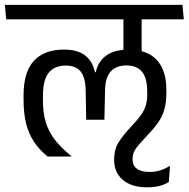

<svg xmlns="http://www.w3.org/2000/svg" viewBox="-40 -653 787 801"><path d="M654.1 -268.6V-281L574.4 -276.8V-263.1Q574.4 -235.1 568.6 -214.6Q562.7 -194 549.1 -174.5Q535.5 -155 512.5 -130.7Q471.6 -87.4 453.8 -57.5Q436 -27.6 436 12.6Q436 50.1 453.2 75.9Q470.3 101.8 500.9 115.2Q531.4 128.5 571.9 128.5Q602.1 128.5 625.1 122.8Q648.1 117 664.6 105.8L669 38.6Q650.5 50.6 629.5 57.5Q608.4 64.3 583.6 64.3Q548.7 64.3 530.8 50.8Q512.9 37.3 512.9 11.3Q512.9 -7.2 520.1 -21.7Q527.3 -36.2 542.9 -53.6Q558.5 -71.1 583.7 -98Q609.8 -125.8 625.2 -150.4Q640.6 -175 647.3 -202.9Q654.1 -230.8 654.1 -268.6ZM421.4 -572.4H646.6L641.3 -632.6H416ZM550.8 -593.5H475.7V-478.4L550.8 -478.1ZM-14.3 -572.4H726.9L721.2 -632.7H-19.6ZM550.9 -584.7H474.9V-430.8H550.9ZM58.3 -234.7Q58.3 -182 68.5 -139.6Q78.7 -97.1 100.9 -62.9Q123.1 -28.8 158.6 0H257V-2.3Q214.3 -36.7 188.3 -70.7Q162.3 -104.7 150.7 -144Q139.1 -183.3 139.1 -234.5V-252.1Q139.1 -320.6 163.7 -350.1Q188.3 -379.5 234.1 -379.5Q276.8 -379.5 296.6 -354.6Q316.5 -329.7 317.4 -276L319.6 -153.4H395.6L398.2 -276.1Q399.1 -329.8 422.1 -354.9Q445.1 -380 487.4 -380Q530.4 -380 552.2 -353.8Q574 -327.6 574 -273.3V-267.3L654.1 -272.3V-277.3Q654.1 -333 635.8 -370.6Q617.6 -408.2 582.6 -427.1Q547.5 -446.1 496.8 -446.1Q437.5 -446.1 403.3 -421.2Q369 -396.3 359.6 -351.9H356.1Q346.8 -396.3 315.8 -421.2Q284.8 -446.1 225.7 -446.1Q144.9 -446.1 101.6 -399.5Q58.3 -352.9 58.3 -255.4Z"/></svg>

Font: Anek Devanagari Medium
Style: Regular
Weight: 500
Designer: Kailash Malviya (Devanagari) & Yesha Goshar (Latin)
Foundry: Ek Type
Version: Version 1.003